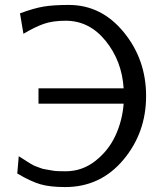

<svg xmlns="http://www.w3.org/2000/svg" viewBox="-20 -736 679 778"><path d="M50 -33 56 -103Q59 -101 73.5 -92Q88 -83 90.5 -81Q93 -79 106 -71.5Q119 -64 124 -62.5Q129 -61 141.5 -56Q154 -51 163 -50Q172 -49 186 -46Q200 -43 214.5 -42.5Q229 -42 246 -42Q313 -42 366.5 -84Q420 -126 448 -187Q476 -248 481 -316H136V-378H481Q474 -489 408 -570.5Q342 -652 246 -652Q193 -652 156.5 -639Q120 -626 75 -599L61 -682Q118 -703 157.5 -709.5Q197 -716 259 -716Q391 -716 481.5 -605.5Q572 -495 572 -347Q572 -198 479.5 -88Q387 22 244 22Q182 22 143 10.5Q104 -1 50 -33Z"/></svg>

Font: CMU Sans Serif
Style: Medium
Weight: 500
Version: Version 0.7.0